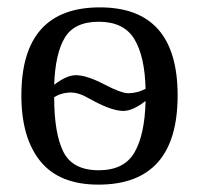

<svg xmlns="http://www.w3.org/2000/svg" viewBox="-20 -491 540 521"><path d="M251 -471Q462 -471 462 -232Q462 10 247 10Q141 10 89.5 -53.5Q38 -117 38 -232Q38 -471 251 -471ZM126 -227H127Q127 -129 152 -79Q177 -29 248 -29Q317 -29 345 -77.5Q373 -126 375 -217Q340 -190 315 -190Q286 -190 238 -215Q236 -216 224 -222.5Q212 -229 207 -231.5Q202 -234 192 -237Q182 -240 173 -240Q148 -240 126 -227ZM375 -250Q373 -338 344.5 -385Q316 -432 248 -432Q182 -432 156 -389Q130 -346 127 -261Q161 -287 186 -287Q215 -287 263 -262Q309 -238 328 -238Q352 -238 375 -250Z"/></svg>

Font: Libra Serif Modern
Style: Regular
Weight: 400
Designer: Stefan Peev, Context Ltd
Foundry: Stefan Peev, Context Ltd
Version: Version 1.000